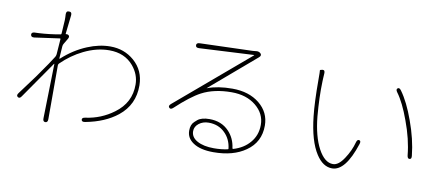

<svg xmlns="http://www.w3.org/2000/svg" viewBox="-70 -1052 3140 1358"><g transform="rotate(10 1500.0 -372.5)"><path d="M301 26Q283 26 284 1L293 -389Q293 -394 290 -390L106 -125Q93 -105 79 -115Q65 -125 80 -144L180 -279Q187 -289 194 -299Q265 -399 291 -442Q296 -451 297 -461L305 -571Q305 -576 300 -575L121 -550Q97 -547 95 -566Q94 -584 118 -585H124Q136 -585 148 -586Q222 -590 300 -604Q306 -605 306 -611L312 -707Q313 -718 312 -729L311 -750Q310 -775 331 -774Q353 -774 350 -749L335 -616Q334 -611 339 -612Q348 -615 358 -607Q367 -598 355 -579L333 -542Q328 -534 327 -524L321 -436Q321 -431 325 -434Q406 -508 499 -546Q583 -581 663 -581Q762 -581 834 -519Q911 -452 912 -345Q913 -206 807 -121Q718 -50 579 -24Q555 -19 552 -35Q550 -51 574 -54Q686 -69 776 -136Q885 -216 884 -346Q884 -418 834 -478Q771 -553 660 -553Q570 -553 478 -508Q394 -467 325 -399Q319 -393 319 -385V2Q319 26 301 26Z M1508 29Q1413 29 1361 -7Q1314 -39 1314 -92Q1314 -136 1339 -158Q1348 -166 1357 -174Q1385 -197 1442 -197Q1529 -197 1582 -141Q1628 -93 1637 -22Q1638 -17 1643 -18Q1717 -40 1760 -91Q1806 -144 1806 -219Q1806 -300 1738 -355.5Q1670 -411 1564 -411Q1438 -411 1349 -364Q1279 -327 1176 -231Q1158 -214 1147 -227Q1136 -239 1155 -255L1673 -695Q1677 -698 1672 -698L1281 -678Q1257 -677 1257 -695Q1256 -712 1280 -713L1658 -725Q1669 -725 1680 -727Q1701 -731 1715 -718Q1729 -704 1710 -688L1385 -410Q1381 -407 1386 -409Q1460 -437 1564 -437Q1684 -437 1759.5 -375.5Q1835 -314 1835 -219Q1835 -100 1740 -34Q1651 29 1508 29ZM1507 1Q1561 1 1606 -9Q1611 -10 1610 -15Q1602 -82 1558 -125Q1512 -171 1441 -171Q1400 -171 1371 -148.5Q1342 -126 1342 -93Q1342 -49 1387.5 -24Q1433 1 1507 1Z M2355 -4Q2289 -4 2240 -80Q2182 -169 2163 -344Q2152 -443 2152 -606Q2152 -667 2150.5 -671.5Q2149 -676 2168 -679Q2187 -681 2185 -655L2183 -621Q2182 -609 2182 -597Q2178 -487 2190 -348Q2204 -206 2250 -120.5Q2296 -35 2356 -35Q2396 -35 2435 -95Q2473 -152 2490 -215Q2496 -238 2511 -234Q2525 -230 2517 -207Q2451 -4 2355 -4ZM2884 -165Q2869 -163 2866 -187Q2855 -302 2807 -430Q2764 -549 2716 -614Q2702 -633 2714 -642Q2726 -651 2740 -631Q2793 -558 2837 -435Q2884 -307 2896 -190Q2899 -166 2884 -165Z"/></g></svg>

Font: Resource Han Rounded KR ExtraLight
Style: Regular
Weight: 250
Designer: Cyano Hao (round all glyphs); Ryoko NISHIZUKA 西塚涼子 (kana, bopomofo & ideographs); Paul D. Hunt (Latin, Greek & Cyrillic)
Foundry: Cyano Hao
Version: 0.990